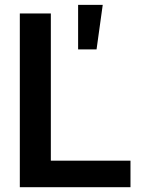

<svg xmlns="http://www.w3.org/2000/svg" viewBox="-20 -784 593 804"><path d="M63 0V-727.5H192.9V-111.3H526.4V0ZM307.1 -577.1V-763.7H410.2L384.3 -577.1Z"/></svg>

Font: Inter 28pt SemiBold
Style: Regular
Weight: 600
Designer: Rasmus Andersson
Foundry: rsms
Version: Version 4.001;git-66647c0bb